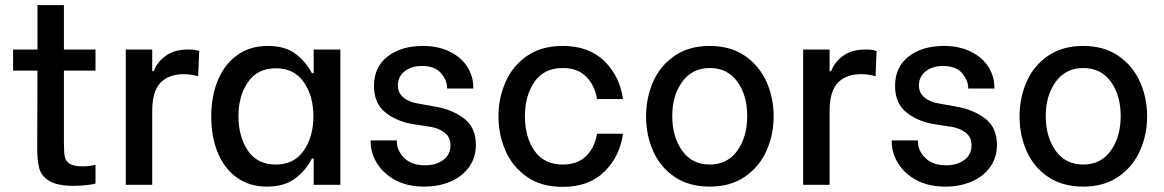

<svg xmlns="http://www.w3.org/2000/svg" viewBox="-20 -720 4536 748"><path d="M229 -445V-163Q229 -126 232.5 -109Q236 -92 251.5 -82Q267 -72 303 -72Q328 -72 352 -78V-5Q345 -2 319 1Q293 4 267 4Q204 4 173 -14.5Q142 -33 133.5 -62.5Q125 -92 125 -140L126 -445H31V-527H126V-700H229V-527H352V-445Z M470 -527H573V-443H579Q592 -478 625.5 -502.5Q659 -527 712 -527Q726 -527 736 -526Q746 -525 756 -521L752 -423Q725 -431 696 -431Q637 -431 605 -397.5Q573 -364 573 -287V0H470Z M803 -266Q803 -346 829 -408Q855 -470 904.5 -505.5Q954 -541 1023 -541Q1092 -541 1133 -509Q1174 -477 1195 -435H1202V-527H1306V0H1202V-102H1195Q1173 -58 1131 -25.5Q1089 7 1020 7Q952 7 903 -28Q854 -63 828.5 -125Q803 -187 803 -266ZM1201 -267Q1201 -346 1163.5 -400Q1126 -454 1055 -454Q983 -454 946 -400Q909 -346 909 -268Q909 -188 945.5 -133.5Q982 -79 1055 -79Q1126 -79 1163.5 -133.5Q1201 -188 1201 -267Z M1424 -168V-173H1526V-169Q1526 -133 1555 -104.5Q1584 -76 1636 -76Q1679 -76 1707 -97Q1735 -118 1735 -154Q1735 -185 1713 -202.5Q1691 -220 1657 -226L1591 -236Q1527 -246 1482 -281.5Q1437 -317 1437 -385Q1437 -459 1490 -500Q1543 -541 1627 -541Q1688 -541 1733 -518.5Q1778 -496 1801 -459Q1824 -422 1824 -379V-375H1722V-377Q1722 -407 1698 -435Q1674 -463 1624 -463Q1582 -463 1556 -442Q1530 -421 1530 -387Q1530 -358 1552 -340Q1574 -322 1607 -317L1679 -304Q1745 -292 1789.5 -257Q1834 -222 1834 -155Q1834 -107 1808 -70Q1782 -33 1736 -13Q1690 7 1633 7Q1568 7 1521 -18Q1474 -43 1449 -83.5Q1424 -124 1424 -168Z M1922 -267Q1922 -338 1949.5 -400.5Q1977 -463 2033 -502Q2089 -541 2172 -541Q2275 -541 2335 -481.5Q2395 -422 2407 -334H2306Q2297 -388 2263.5 -421.5Q2230 -455 2173 -455Q2099 -455 2062 -401Q2025 -347 2025 -267Q2025 -187 2062 -133Q2099 -79 2173 -79Q2230 -79 2263.5 -112Q2297 -145 2306 -199H2407Q2395 -111 2335 -51.5Q2275 8 2172 8Q2089 8 2033 -31Q1977 -70 1949.5 -132.5Q1922 -195 1922 -267Z M2497 -266Q2497 -339 2524.5 -401.5Q2552 -464 2608 -502.5Q2664 -541 2745 -541Q2826 -541 2882 -502.5Q2938 -464 2966 -401.5Q2994 -339 2994 -267Q2994 -195 2966 -132.5Q2938 -70 2882 -31.5Q2826 7 2745 7Q2664 7 2608 -31Q2552 -69 2524.5 -131.5Q2497 -194 2497 -266ZM2891 -268Q2891 -349 2852.5 -402Q2814 -455 2745 -455Q2677 -455 2638 -401.5Q2599 -348 2599 -268Q2599 -187 2637.5 -133Q2676 -79 2745 -79Q2814 -79 2852.5 -133Q2891 -187 2891 -268Z M3109 -527H3212V-443H3218Q3231 -478 3264.5 -502.5Q3298 -527 3351 -527Q3365 -527 3375 -526Q3385 -525 3395 -521L3391 -423Q3364 -431 3335 -431Q3276 -431 3244 -397.5Q3212 -364 3212 -287V0H3109Z M3454 -168V-173H3556V-169Q3556 -133 3585 -104.5Q3614 -76 3666 -76Q3709 -76 3737 -97Q3765 -118 3765 -154Q3765 -185 3743 -202.5Q3721 -220 3687 -226L3621 -236Q3557 -246 3512 -281.5Q3467 -317 3467 -385Q3467 -459 3520 -500Q3573 -541 3657 -541Q3718 -541 3763 -518.5Q3808 -496 3831 -459Q3854 -422 3854 -379V-375H3752V-377Q3752 -407 3728 -435Q3704 -463 3654 -463Q3612 -463 3586 -442Q3560 -421 3560 -387Q3560 -358 3582 -340Q3604 -322 3637 -317L3709 -304Q3775 -292 3819.5 -257Q3864 -222 3864 -155Q3864 -107 3838 -70Q3812 -33 3766 -13Q3720 7 3663 7Q3598 7 3551 -18Q3504 -43 3479 -83.5Q3454 -124 3454 -168Z M3952 -266Q3952 -339 3979.5 -401.5Q4007 -464 4063 -502.5Q4119 -541 4200 -541Q4281 -541 4337 -502.5Q4393 -464 4421 -401.5Q4449 -339 4449 -267Q4449 -195 4421 -132.5Q4393 -70 4337 -31.5Q4281 7 4200 7Q4119 7 4063 -31Q4007 -69 3979.5 -131.5Q3952 -194 3952 -266ZM4346 -268Q4346 -349 4307.5 -402Q4269 -455 4200 -455Q4132 -455 4093 -401.5Q4054 -348 4054 -268Q4054 -187 4092.5 -133Q4131 -79 4200 -79Q4269 -79 4307.5 -133Q4346 -187 4346 -268Z"/></svg>

Font: Be Vietnam Medium
Style: Regular
Weight: 500
Designer: Gabriel Lam
Foundry: TypeRant
Version: Version 4.000